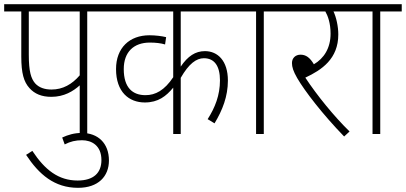

<svg xmlns="http://www.w3.org/2000/svg" viewBox="-20 -642 1945 920"><path d="M398 -587H501V-622H0V-587H82V-371C82 -291 94 -250 121 -220C146 -192 180 -178 226 -178C287 -178 331 -205 362 -233V0H398ZM362 -587V-281C325 -238 281 -213 227 -213C194 -213 167 -222 148 -243C129 -266 118 -298 118 -380V-587Z M278 17 290 50C317 36 342 30 373 30C419 30 466 55 466 125C466 186 429 223 352 223C260 223 195 172 135 81L105 100C167 194 241 258 354 258C451 258 502 203 502 127C502 44 449 -5 372 -5C336 -5 306 4 278 17Z M1133 -587V-622H487V-587H810V-272C768 -209 725 -186 677 -186C616 -186 573 -221 573 -311C573 -393 621 -438 698 -438C727 -438 751 -435 771 -429L776 -464C756 -469 725 -473 696 -473C601 -473 536 -413 536 -311C536 -201 598 -151 674 -151C738 -151 776 -181 810 -222V0H846V-269C885 -337 921 -363 957 -363C1008 -363 1034 -325 1034 -257C1034 -185 1010 -126 975 -71L1008 -51C1046 -114 1072 -180 1072 -256C1072 -351 1023 -397 962 -397C916 -397 880 -373 846 -323V-587Z M1244 -587H1347V-622H1119V-587H1207V0H1244Z M1655 -12C1581 -84 1499 -185 1443 -270C1522 -307 1601 -360 1601 -477C1601 -516 1591 -560 1578 -587H1691V-622H1333V-587H1539C1551 -566 1564 -531 1564 -481C1564 -411 1532 -362 1484 -334C1465 -366 1446 -380 1420 -380C1396 -380 1379 -364 1379 -340C1379 -321 1385 -301 1404 -268C1440 -206 1526 -94 1629 12Z M1802 -587H1905V-622H1677V-587H1765V0H1802Z"/></svg>

Font: Noto Sans SemiCondensed ExtraLight
Style: Regular
Weight: 200
Width: 4
Designer: Monotype Design Team
Foundry: Monotype Imaging Inc.
Version: Version 2.013